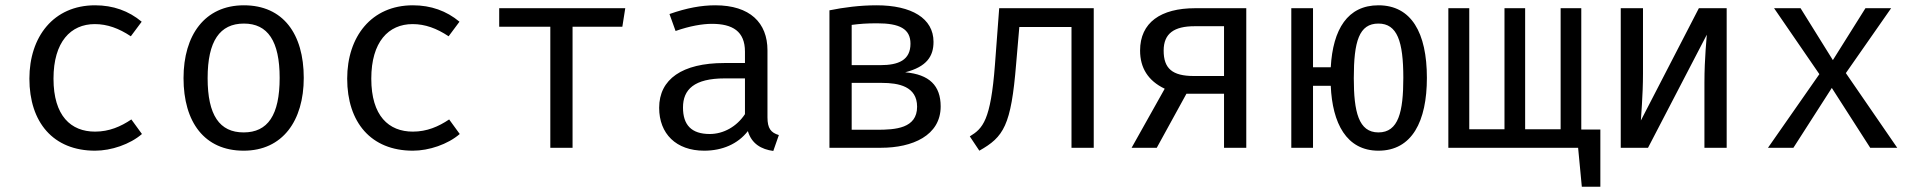

<svg xmlns="http://www.w3.org/2000/svg" viewBox="-20 -558 7240 725"><path d="M339 -61C248 -61 182 -120 182 -261C182 -400 247 -467 338 -467C385 -467 429 -451 474 -421L515 -476C466 -517 407 -538 339 -538C182 -538 91 -419 91 -261C91 -96 181 11 339 11C400 11 471 -13 516 -52L476 -107C436 -80 392 -61 339 -61Z M901 -538C753 -538 673 -425 673 -263C673 -97 752 11 900 11C1047 11 1127 -102 1127 -264C1127 -430 1049 -538 901 -538ZM901 -469C991 -469 1036 -403 1036 -264C1036 -123 991 -58 900 -58C809 -58 764 -123 764 -263C764 -403 810 -469 901 -469Z M1539 -61C1448 -61 1382 -120 1382 -261C1382 -400 1447 -467 1538 -467C1585 -467 1629 -451 1674 -421L1715 -476C1666 -517 1607 -538 1539 -538C1382 -538 1291 -419 1291 -261C1291 -96 1381 11 1539 11C1600 11 1671 -13 1716 -52L1676 -107C1636 -80 1592 -61 1539 -61Z M2341 -527H1865V-457H2058V0H2142V-457H2330Z M2878 -115V-368C2878 -472 2812 -538 2681 -538C2629 -538 2573 -528 2508 -505L2531 -441C2585 -460 2633 -468 2668 -468C2746 -468 2793 -440 2793 -363V-320H2715C2556 -320 2469 -259 2469 -151C2469 -53 2533 11 2639 11C2707 11 2766 -14 2804 -63C2818 -15 2855 6 2900 12L2921 -48C2891 -57 2878 -73 2878 -115ZM2660 -52C2591 -52 2559 -86 2559 -152C2559 -220 2601 -262 2717 -262H2793V-127C2762 -80 2712 -52 2660 -52Z M3398 -285C3480 -306 3505 -346 3505 -400C3505 -489 3422 -538 3290 -538C3227 -538 3166 -530 3112 -519V0H3307C3425 0 3532 -46 3532 -156C3532 -235 3489 -277 3398 -285ZM3292 -470C3377 -470 3418 -449 3418 -393C3418 -331 3373 -312 3304 -312H3196V-464C3227 -468 3252 -470 3292 -470ZM3291 -68H3196V-245H3310C3373 -245 3443 -232 3443 -155C3443 -73 3361 -68 3291 -68Z M4110 -527H3753L3737 -314C3721 -102 3691 -73 3642 -43L3678 11C3770 -41 3798 -83 3817 -317L3829 -456H4026V0H4110Z M4493 -527C4363 -527 4285 -473 4285 -367C4285 -302 4315 -253 4378 -223L4253 0H4348L4460 -204H4602V0H4686V-527ZM4488 -271C4407 -271 4374 -299 4374 -367C4374 -432 4414 -459 4491 -459H4602V-271Z M5185 -538C5069 -538 5013 -448 5005 -304H4938V-527H4856V0H4938V-234H5005C5011 -93 5064 11 5185 11C5312 11 5368 -100 5368 -264C5368 -435 5309 -538 5185 -538ZM5185 -469C5256 -469 5279 -402 5279 -264C5279 -136 5261 -58 5185 -58C5110 -58 5092 -136 5092 -263C5092 -402 5112 -469 5185 -469Z M5951 -69V-527H5873V-70H5739V-527H5661V-70H5528V-527H5449V0H5939L5953 147H6023V-69Z M6500 -527H6395L6176 -103C6176 -110 6184 -198 6184 -280V-527H6100V0H6203L6425 -427C6425 -420 6416 -340 6416 -246V0H6500Z M6752 0 6897 -226 7042 0H7144L6950 -282L7121 -527H7024L6901 -331L6779 -527H6679L6850 -278L6656 0Z"/></svg>

Font: FiraMono Nerd Font
Style: Regular
Weight: 400
Designer: Carrois Corporate & Edenspiekermann AG
Foundry: Carrois Corporate GbR & Edenspiekermann AG
Version: Version 003.206;Nerd Fonts 3.3.0